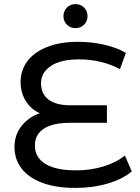

<svg xmlns="http://www.w3.org/2000/svg" viewBox="-20 -913 684 941"><path d="M626 -73Q581 -35 508 -13.5Q435 8 349 8Q253 8 186 -17.5Q119 -43 85 -88Q51 -133 51 -192Q51 -252 85.5 -295.5Q120 -339 175 -358Q131 -378 106 -418.5Q81 -459 81 -512Q81 -567 112.5 -611Q144 -655 208 -681.5Q272 -708 364 -708Q429 -708 490.5 -694Q552 -680 597 -654L568 -574Q478 -622 368 -622Q277 -622 229 -589.5Q181 -557 181 -505Q181 -453 218 -425Q255 -397 324 -397H504V-311H320Q241 -311 196 -283Q151 -255 151 -199Q151 -142 202 -110Q253 -78 354 -78Q424 -78 487.5 -97.5Q551 -117 592 -151ZM291 -834Q291 -859 308 -876Q325 -893 350 -893Q375 -893 392 -876Q409 -859 409 -834Q409 -809 392 -792Q375 -775 350 -775Q325 -775 308 -792Q291 -809 291 -834Z"/></svg>

Font: Montserrat Alternates Medium
Style: Regular
Weight: 500
Designer: Julieta Ulanovsky
Foundry: Julieta Ulanovsky
Version: Version 7.200